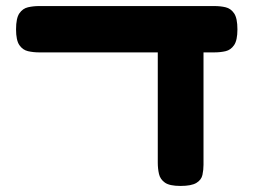

<svg xmlns="http://www.w3.org/2000/svg" viewBox="-20 -605 837 634"><path d="M110 -432Q90 -432 72.5 -436Q55 -440 44 -456Q33 -472 33 -508Q33 -545 44 -561Q55 -577 72.5 -581Q90 -585 109 -585H688Q708 -585 725 -581Q742 -577 753 -561Q764 -545 764 -508Q764 -472 753 -456Q742 -440 725 -436Q708 -432 687 -432ZM576 9Q540 9 524.5 -2Q509 -13 505 -30.5Q501 -48 501 -68V-469L652 -456V-61Q652 -44 648.5 -27.5Q645 -11 628.5 -1Q612 9 576 9Z"/></svg>

Font: Fredoka Expanded SemiBold
Style: Regular
Weight: 600
Width: 7
Designer: Ben Nathan
Foundry: Milena B. Brandão, Ben Nathan
Version: Version 2.001